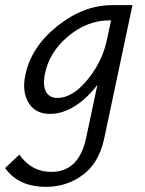

<svg xmlns="http://www.w3.org/2000/svg" viewBox="-75 -436 561 745"><path d="M359 -416H439L329 103Q309 196 246.5 242.5Q184 289 104 289Q-4 289 -55 216L0 164Q47 231 124 231Q231 231 259 100L303 -107Q263 -54 215 -24Q167 6 119 6Q62 6 36 -37Q10 -80 23 -143Q45 -253 147 -334.5Q249 -416 359 -416ZM148 -56Q206 -56 263.5 -125.5Q321 -195 339 -278L356 -357H350Q263 -357 188.5 -294.5Q114 -232 98 -143Q91 -101 104.5 -78.5Q118 -56 148 -56Z"/></svg>

Font: EauTestInfant Medium
Style: Italic
Weight: 500
Italic angle: -12°
Designer: Christian Thalmann (Catharsis Fonts)
Version: Version 0.001;PS 000.001;hotconv 1.0.88;makeotf.lib2.5.64775